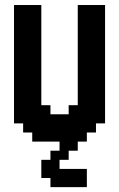

<svg xmlns="http://www.w3.org/2000/svg" viewBox="-20 -576 484 781"><path d="M185.2 74.1V37H222.2V0H111.1V-37H74.1V-74.1H37V-555.6H148.1V-148.1H185.2V-111.1H259.3V-148.1H296.3V-555.6H407.4V-74.1H370.4V-37H333.3V0H296.3V37H259.3V74.1H222.2V111.1H333.3V185.2H185.2V148.1H148.1V74.1Z"/></svg>

Font: Jersey 15
Style: Regular
Weight: 400
Designer: Sarah Cadigan-Fried
Version: Version 1.001; ttfautohint (v1.8.4.7-5d5b)